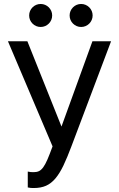

<svg xmlns="http://www.w3.org/2000/svg" viewBox="-20 -738 600 968"><path d="M150 210Q142 210 135 209.5Q128 209 120 207V127Q128 129 135 129.5Q142 130 150 130Q165 130 176 125Q187 120 197.5 106Q208 92 219 66.5Q230 41 245 0L20 -530H118L290 -100L446 -530H540L340 0Q319 56 300 96Q281 136 259.5 161.5Q238 187 212 198.5Q186 210 150 210ZM185 -602Q173 -602 162.5 -606.5Q152 -611 144 -619Q136 -627 131.5 -637.5Q127 -648 127 -660Q127 -672 131.5 -682.5Q136 -693 144 -701Q152 -709 162.5 -713.5Q173 -718 185 -718Q197 -718 207.5 -713.5Q218 -709 226 -701Q234 -693 238.5 -682.5Q243 -672 243 -660Q243 -648 238.5 -637.5Q234 -627 226 -619Q218 -611 207.5 -606.5Q197 -602 185 -602ZM389 -602Q377 -602 366.5 -606.5Q356 -611 348 -619Q340 -627 335.5 -637.5Q331 -648 331 -660Q331 -672 335.5 -682.5Q340 -693 348 -701Q356 -709 366.5 -713.5Q377 -718 389 -718Q401 -718 411.5 -713.5Q422 -709 430 -701Q438 -693 442.5 -682.5Q447 -672 447 -660Q447 -648 442.5 -637.5Q438 -627 430 -619Q422 -611 411.5 -606.5Q401 -602 389 -602Z"/></svg>

Font: Golos Text VF
Style: Regular
Weight: 400
Designer: A.Korolkova, Vitaly Kuzmin
Foundry: ParaType Ltd
Version: Version 2.003